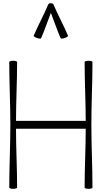

<svg xmlns="http://www.w3.org/2000/svg" viewBox="-20 -1195 641 1223"><path d="M242 -952C265 -1005 283 -1059 304 -1113C325 -1059 343 -1005 366 -952C367 -948 379 -948 392 -953C405 -957 415 -964 413 -968C385 -1035 349 -1099 321 -1166C318 -1172 311 -1175 304 -1174C299 -1176 290 -1173 287 -1166C259 -1099 223 -1035 195 -968C193 -964 203 -957 216 -953C229 -948 241 -948 242 -952ZM39 -800C39 -667 46 -533 46 -400C46 -267 39 -133 39 0C39 4 50 8 64 8C78 8 89 4 89 0C89 -125 82 -250 82 -375H526C526 -250 519 -125 519 0C519 4 530 8 544 8C558 8 569 4 569 0C569 -133 562 -267 562 -400C562 -533 569 -667 569 -800C569 -804 558 -808 544 -808C530 -808 519 -804 519 -800C519 -675 526 -550 526 -425H82C82 -550 89 -675 89 -800C89 -804 78 -808 64 -808C50 -808 39 -804 39 -800Z"/></svg>

Font: Nupuram Condensed Thin
Style: Regular
Weight: 100
Width: 3
Designer: Santhosh Thottingal (santhosh.thottingal@gmail.com)
Foundry: SMC
Version: Version 1.000